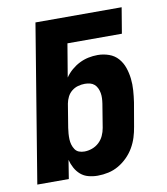

<svg xmlns="http://www.w3.org/2000/svg" viewBox="-83 -805 766 882"><g transform="rotate(-10 300.0 -363.5)"><path d="M302 8Q280 8 259 2.5Q238 -3 222.5 -16.5Q207 -30 197 -48.5Q187 -67 182 -87L168 0H21L142 -735H544L524 -615H270L244 -460Q244 -460 244 -460Q244 -460 244 -460Q257 -479 274.5 -494Q292 -509 312 -519Q332 -529 353.5 -533.5Q375 -538 397 -538Q424 -538 449.5 -529Q475 -520 492 -500.5Q509 -481 517.5 -456Q526 -431 529 -404.5Q532 -378 530 -350Q528 -322 524 -295L505 -185Q501 -160 493.5 -136Q486 -112 473 -89.5Q460 -67 441 -48Q422 -29 399.5 -16Q377 -3 352 2.5Q327 8 302 8ZM261 -112Q279 -112 297 -118.5Q315 -125 329 -138Q343 -151 351 -168.5Q359 -186 362 -204L380 -314Q382 -327 382.5 -339.5Q383 -352 381 -363.5Q379 -375 374 -386Q369 -397 360.5 -404.5Q352 -412 340.5 -415Q329 -418 316 -418Q300 -418 284 -413.5Q268 -409 255 -398.5Q242 -388 234.5 -373Q227 -358 224 -342L206 -232Q204 -219 203 -205.5Q202 -192 202.5 -179Q203 -166 206.5 -154Q210 -142 217 -131.5Q224 -121 235.5 -116.5Q247 -112 261 -112Z"/></g></svg>

Font: Iosevka Curly Heavy Extended
Style: Italic
Weight: 900
Width: 7
Italic angle: -9°
Monospace: yes
Designer: Belleve Invis
Foundry: Belleve Invis
Version: Version 11.1.0; ttfautohint (v1.8.3)